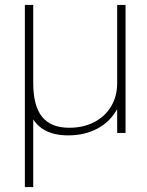

<svg xmlns="http://www.w3.org/2000/svg" viewBox="-20 -540 598 780"><path d="M81 220V-520H115V-203Q115 -110 151 -65.5Q187 -21 261 -21Q319 -21 363 -44Q407 -67 431.5 -108Q456 -149 456 -202V-520H490V0H456V-94H454Q427 -45 375.5 -17.5Q324 10 257 10Q133 10 98 -90L115 -105V220Z"/></svg>

Font: M PLUS 2 ExtraLight
Style: Regular
Weight: 250
Designer: Coji Morishita
Foundry: UNDERFOREST DESIGN
Version: Version 1.001